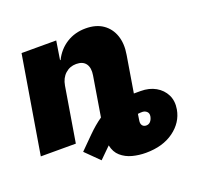

<svg xmlns="http://www.w3.org/2000/svg" viewBox="-133 -696 1063 1011"><g transform="rotate(-20 398.5 -190.5)"><path d="M239.3 -306.6 188.5 0H-7.8L83 -545.9H277.3L260.7 -441.4H263.7Q289.6 -493.7 336.4 -523.2Q383.3 -552.7 443.4 -552.7Q501.5 -552.7 539.8 -526.4Q578.1 -500 594 -453.9Q609.9 -407.7 599.6 -347.7L565.9 -143.6Q575.2 -143.6 584.5 -143.6Q593.8 -143.6 603.5 -143.6Q651.9 -143.6 687.5 -123.3Q723.1 -103 740.5 -67.9Q757.8 -32.7 750 12.7Q737.8 82 676 127Q614.3 171.9 519.5 171.9Q480.5 171.9 444.3 162.4Q408.2 152.8 382.1 130.1Q356 107.4 348.1 67.9L286.1 128.9L210 53.7L279.3 -15.6Q321.3 -57.6 359.9 -84L396.5 -306.6Q403.3 -347.2 387 -370.4Q370.6 -393.6 333 -393.6Q297.4 -393.6 271.7 -370.4Q246.1 -347.2 239.3 -306.6ZM543.9 0Q541 16.6 548.3 26.9Q555.7 37.1 570.3 37.1Q584.5 37.1 593.8 26.9Q603 16.6 606.4 0Q609.4 -17.1 599.9 -26.6Q590.3 -36.1 576.2 -37.1Q565.9 -37.6 549.3 -35.6Z"/></g></svg>

Font: Inter Tight Black
Style: Italic
Weight: 900
Italic angle: -9.39999°
Designer: Rasmus Andersson
Foundry: rsms
Version: Version 3.004; ttfautohint (v1.8.4.7-5d5b)